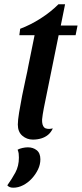

<svg xmlns="http://www.w3.org/2000/svg" viewBox="-20 -629 381 894"><path d="M133 21Q105 21 84 3Q63 -15 63 -49Q63 -69 69 -105.5Q75 -142 83 -183Q91 -224 99.5 -261.5Q108 -299 112 -322L141 -465H70L74 -495Q122 -513 169 -543Q216 -573 252 -609H283L263 -510H341L332 -465H253L184 -125Q181 -109 179 -96.5Q177 -84 176 -73Q175 -46 186 -35.5Q197 -25 226 -31Q217 -12 203.5 -1Q190 10 172 15.5Q154 21 133 21ZM42 245Q33 245 26 242.5Q19 240 14 234Q35 205 51.5 174.5Q68 144 68 105Q68 94 67 86Q66 78 62 68Q71 63 84.5 60Q98 57 110 57Q134 57 151 70.5Q168 84 168 113Q168 137 157 160Q146 183 128 202.5Q110 222 87.5 233.5Q65 245 42 245Z"/></svg>

Font: Sansita Swashed Light
Style: Regular
Weight: 400
Version: Version 1.003